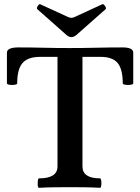

<svg xmlns="http://www.w3.org/2000/svg" viewBox="-20 -892 669 915"><path d="M166 3Q161 3 160 -8Q159 -19 160.4 -30.5Q161.7 -42 166.3 -42Q254 -42 254 -99V-621H171.3Q113 -621 87.5 -591.8Q62 -562.6 62 -494.7Q62 -490 50 -488Q38 -486 25.5 -488Q13 -490 13 -494.7V-641Q13 -666 68 -666Q128.3 -666 188.5 -664.5Q248.8 -663 310 -663Q373.6 -663 436.8 -664.5Q500 -666 564 -666Q615 -666 615 -641V-494.7Q615 -490 602.5 -488Q590 -486 577.5 -488Q565 -490 565 -494.7Q565 -562.6 540.5 -591.8Q516 -621 459.5 -621H373V-99Q373 -42 457 -42Q461 -42 462.5 -30.4Q464 -18.9 462.5 -7.9Q461 3 457 3Q421 1 384.5 0.5Q348 0 312.1 0Q275 0 238.7 0.5Q202.3 1 166 3ZM320 -715Q309 -715 296 -726L158 -848Q153 -853 160 -863.5Q167 -874 171 -872L302 -812Q312 -807 320 -807Q328 -807 338 -812L468 -872Q473 -874 480.5 -863.5Q488 -853 483 -848L345 -726Q332 -715 320 -715Z"/></svg>

Font: Junicode VF
Style: Regular
Weight: 400
Designer: Peter S. Baker
Version: Version 2.213